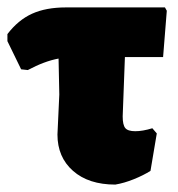

<svg xmlns="http://www.w3.org/2000/svg" viewBox="-28 -491 481 518"><path d="M309 -337 303 -177Q303 -154 310 -145.5Q317 -137 337 -137Q357 -137 383 -145L395 -131L378 -30Q359 -18 333 -7.5Q307 3 283 7Q211 7 169 -30Q127 -67 127 -128L132 -236L130 -333Q92 -326 47 -302L29 -304L-8 -380V-399Q21 -437 58.5 -454Q96 -471 150 -471H417L422 -462L412 -337Z"/></svg>

Font: Luna Sans Black
Style: Regular
Weight: 900
Designer: Juan Pablo del Peral
Foundry: Huerta Tipografica
Version: Version 2.001; ttfautohint (v1.5)